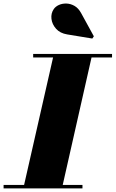

<svg xmlns="http://www.w3.org/2000/svg" viewBox="-65 -1051 645 1071"><path d="M65 0 235.5 -750H450L280.5 0ZM-45 0V-19.5H395V0ZM120 -730.5V-750H560V-730.5ZM450 -836 310 -859Q270 -865.5 247.8 -890.5Q225.5 -915.5 222 -946Q218.5 -976.5 235 -1000.5Q245 -1015 264 -1023.5Q283 -1032 306 -1031.2Q329 -1030.5 350.8 -1018Q372.5 -1005.5 387.5 -978L458.5 -848.5Z"/></svg>

Font: Bodoni Moda 11pt Black
Style: Italic
Weight: 900
Italic angle: -13°
Designer: Owen Earl
Foundry: indestructible type
Version: Version 2.004